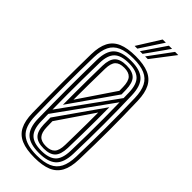

<svg xmlns="http://www.w3.org/2000/svg" viewBox="-310 -1035 1093 1093"><g transform="rotate(45 237.0 -488.0)"><path d="M236.5 8.4Q170.7 8.4 129.7 -9Q88.6 -26.4 69.3 -64.2Q49.9 -102 48.7 -163.3Q47.7 -229.2 47.1 -287.5Q46.5 -345.8 46.5 -401.4Q46.5 -457 47.1 -514.6Q47.7 -572.3 48.7 -637.1Q49.9 -698.4 69.3 -736Q88.7 -773.7 129.7 -791Q170.7 -808.4 236.5 -808.4Q301.4 -808.4 342 -791.1Q382.6 -773.7 402.2 -736.1Q421.8 -698.4 423.6 -637.4Q425.5 -572.6 426.5 -515Q427.5 -457.5 427.4 -402Q427.3 -346.5 426.4 -288Q425.5 -229.5 423.6 -162.7Q421.8 -100.8 401.7 -63.1Q381.5 -25.4 340.9 -8.5Q300.3 8.4 236.5 8.4ZM236.5 -84.2Q273.2 -84.2 290.7 -103Q308.2 -121.8 309.1 -167.7Q309.9 -208.9 310.6 -252.9Q311.2 -296.9 311.7 -341.9Q312.1 -386.9 311.8 -430.6L162.3 -211.3Q162.3 -206.5 162.5 -201.2Q162.6 -195.9 162.7 -190Q162.9 -184.1 163 -178Q163.1 -171.8 163.2 -165.6Q164.3 -122 181.3 -103.1Q198.3 -84.2 236.5 -84.2ZM236.5 -65.7Q187.1 -65.7 164.5 -88.5Q141.9 -111.2 140.3 -164.6Q140.3 -171.5 140.2 -180.6Q140.1 -189.8 139.9 -199.5Q139.8 -209.3 139.6 -217.9L335.2 -496.7Q335.9 -441.6 335.6 -388.9Q335.4 -336.2 334.5 -281.6Q333.6 -227.1 332 -165.7Q330.4 -111.2 307.7 -88.4Q285.1 -65.7 236.5 -65.7ZM236.5 -47.2Q295.2 -47.2 324.1 -73.3Q353 -99.5 354.9 -165.3Q356.8 -235.2 357.6 -300Q358.3 -364.7 358.1 -428.2Q357.9 -491.6 356.5 -557.7L116.3 -223.9Q116.3 -216.1 116.4 -208.6Q116.5 -201.2 116.8 -193.9Q117 -186.6 117.1 -179.4Q117.3 -172.1 117.4 -164.6Q118.8 -101.8 146.5 -74.5Q174.1 -47.2 236.5 -47.2ZM236.5 -10.1Q293 -10.1 328.7 -25.5Q364.4 -40.8 381.8 -74.6Q399.2 -108.5 400.7 -163.9Q402.4 -226.1 403.1 -282.8Q403.9 -339.5 403.9 -395.3Q404 -451.1 403.2 -510.2Q402.5 -569.4 400.7 -636.4Q399.2 -691.7 381.9 -725.4Q364.6 -759.1 328.9 -774.5Q293.2 -789.9 236.5 -789.9Q177.9 -789.9 142.1 -774Q106.2 -758.1 89.6 -724.4Q72.9 -690.6 71.6 -636.4Q70.3 -578.5 69.7 -524Q69.1 -469.4 69.1 -413.6Q69.1 -357.7 69.7 -296.4Q70.2 -235.1 71.6 -163.9Q73.2 -78.7 113.3 -44.4Q153.5 -10.1 236.5 -10.1ZM236.5 -28.6Q161.8 -28.6 128.9 -60Q95.9 -91.4 94.5 -163.9Q93.5 -229.3 92.9 -287.4Q92.3 -345.5 92.3 -401.1Q92.3 -456.8 92.9 -514.4Q93.5 -572.1 94.5 -636.4Q95.9 -708.7 128.8 -740Q161.6 -771.4 236.5 -771.4Q309.2 -771.4 342.3 -740.2Q375.4 -709.1 377.8 -635.7Q379.6 -576.9 380.6 -520Q381.5 -463 381.5 -405.8Q381.5 -348.6 380.6 -288.9Q379.7 -229.2 377.8 -164.6Q375.5 -91.1 342.2 -59.9Q308.9 -28.6 236.5 -28.6ZM115.7 -257.9 355.9 -590.8Q355.9 -598.1 355.6 -605.3Q355.4 -612.6 355.2 -620Q355.1 -627.4 354.9 -635.1Q353 -699.6 324.6 -726.2Q296.2 -752.8 236.5 -752.8Q174.1 -752.8 146.5 -725.6Q118.8 -698.5 117.4 -635.7Q115.9 -562.5 115.3 -499.2Q114.6 -436 114.8 -377.2Q114.9 -318.4 115.7 -257.9ZM138.4 -319.3Q138.2 -371.9 138.2 -425.2Q138.2 -478.5 138.8 -531.6Q139.5 -584.6 140.5 -635.6Q141.6 -687.7 163.8 -711Q186 -734.3 236.5 -734.3Q285.2 -734.3 307.9 -711.6Q330.5 -688.9 332 -634.4Q332.3 -625.5 332.4 -616Q332.6 -606.5 332.8 -597.4ZM160.4 -382.4 309.5 -603Q309.4 -610.2 309.3 -619.7Q309.2 -629.2 309.1 -632.7Q308.2 -678.1 290.9 -696.9Q273.6 -715.8 236.5 -715.8Q198.9 -715.8 181.6 -697.4Q164.3 -678.9 163.2 -634.7Q161.9 -568.3 161.2 -507Q160.5 -445.8 160.4 -382.4ZM190.2 -845 277.4 -983.9H302.9L212 -845ZM274.6 -845 377 -983.9H402.6L296.4 -845ZM232.6 -845 327.2 -983.9H352.8L254.1 -845Z"/></g></svg>

Font: Big Shoulders Inline Text Thin
Style: Regular
Weight: 100
Designer: Patric King
Foundry: XO Type Co
Version: Version 2.002